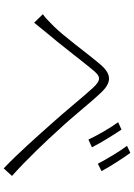

<svg xmlns="http://www.w3.org/2000/svg" viewBox="137 -892 726 1040"><g transform="rotate(90 500.0 -372.0)"><path d="M57 -241 103 -194C117 -212 140 -240 159 -263C215 -328 303 -444 355 -507C392 -553 411 -562 458 -510C505 -459 582 -363 649 -289C720 -209 814 -103 892 -29L933 -74C846 -151 738 -265 680 -330C613 -401 538 -497 482 -556C421 -621 376 -609 325 -548C266 -478 179 -357 122 -300C97 -275 79 -257 57 -241ZM682 -667 642 -649C673 -607 714 -535 736 -488L778 -507C753 -557 705 -633 682 -667ZM808 -715 770 -697C801 -656 843 -585 867 -539L907 -559C882 -606 832 -683 808 -715Z"/></g></svg>

Font: Noto Sans KR Light
Style: Regular
Weight: 300
Designer: Ryoko NISHIZUKA 西塚涼子 (kana, bopomofo & ideographs); Paul D. Hunt (Latin, Greek & Cyrillic); Sandoll Communications 산돌커뮤니
Foundry: Adobe
Version: Version 2.004;hotconv 1.0.118;makeotfexe 2.5.65603